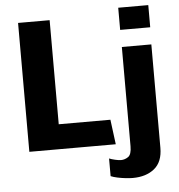

<svg xmlns="http://www.w3.org/2000/svg" viewBox="-60 -776 949 1018"><g transform="rotate(-5 415.0 -267.0)"><path d="M71 0V-686H239V-132H514L531 0ZM605 186Q589 186 567 183.5Q545 181 524 176.5Q503 172 489 166V72Q501 77 520.5 81.5Q540 86 551 86Q572 86 590 73.5Q608 61 608 17V-511H765V39Q765 114 721 150Q677 186 605 186ZM607 -602V-720H767V-602Z"/></g></svg>

Font: Chivo Medium
Style: Bold
Weight: 700
Version: Version 2.002